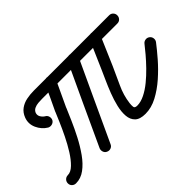

<svg xmlns="http://www.w3.org/2000/svg" viewBox="-130 -889 1237 1237"><g transform="rotate(-45 488.0 -270.5)"><path d="M165 -409Q178 -402 182 -387Q186 -372 179 -358Q171 -345 156 -341Q141 -337 127 -344Q89 -367 70 -409Q51 -451 67 -494Q80 -528 105.5 -546.5Q131 -565 163.5 -571.5Q196 -578 229 -578Q401 -578 572.5 -578Q744 -578 916 -578Q916 -578 916 -578Q916 -578 916 -578Q932 -578 942.5 -567Q953 -556 953 -541Q953 -525 942.5 -514Q932 -503 916 -503Q744 -503 572.5 -503Q401 -503 229 -503Q214 -503 195 -501.5Q176 -500 160 -492.5Q144 -485 137 -468Q131 -450 140.5 -434Q150 -418 165 -409Q165 -409 165 -409Q165 -409 165 -409ZM362 -575Q376 -568 381.5 -553.5Q387 -539 380 -525Q360 -482 339.5 -438.5Q319 -395 299 -352Q299 -352 300 -353Q300 -353 300 -353Q285 -318 263.5 -268.5Q242 -219 214.5 -166Q187 -113 154 -66.5Q121 -20 82.5 8.5Q44 37 0 37Q-16 37 -27 26.5Q-38 16 -38 0Q-38 -16 -27 -27Q-16 -38 0 -38Q27 -38 55.5 -65.5Q84 -93 111 -136Q138 -179 161.5 -227Q185 -275 203 -317Q221 -359 231 -383Q231 -383 231 -383Q231 -384 231 -384Q252 -427 272 -470.5Q292 -514 312 -557Q319 -571 333.5 -576.5Q348 -582 362 -575ZM568 -575Q582 -568 587.5 -553.5Q593 -539 586 -525Q523 -390 460.5 -255Q398 -120 335 16Q335 16 335 16Q335 16 335 16Q329 30 314.5 35.5Q300 41 285 34Q271 28 266 13Q261 -2 267 -16Q329 -151 392 -286.5Q455 -422 518 -557Q525 -571 539.5 -576.5Q554 -582 568 -575ZM717 -556Q723 -570 737.5 -576Q752 -582 766 -575Q780 -569 786 -554.5Q792 -540 785 -526Q764 -477 743 -428.5Q722 -380 701 -331Q675 -272 646 -210.5Q617 -149 609 -84Q607 -66 608.5 -52Q610 -38 633 -38Q665 -38 701.5 -56Q738 -74 774 -103.5Q810 -133 843 -167Q876 -201 903 -233Q930 -265 947 -287Q947 -287 947 -287Q947 -287 947 -287Q956 -299 971.5 -301.5Q987 -304 1000 -294Q1012 -285 1014 -269.5Q1016 -254 1007 -242Q978 -204 936.5 -156Q895 -108 845 -64Q795 -20 741 8.5Q687 37 633 37Q583 37 560 14.5Q537 -8 534 -45Q531 -82 541.5 -126.5Q552 -171 569.5 -216Q587 -261 604.5 -299.5Q622 -338 632 -361Q653 -410 674.5 -458.5Q696 -507 717 -556Q717 -556 717 -556Q717 -556 717 -556Z"/></g></svg>

Font: FRB American Cursive Guidelines Extrabold
Style: Bold Italic
Weight: 800
Italic angle: -25°
Version: Version 2.0;Modular Font Editor K font №1